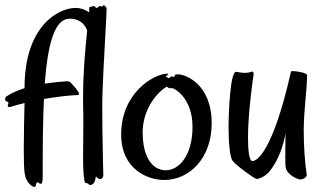

<svg xmlns="http://www.w3.org/2000/svg" viewBox="-25 -688 1271 751"><path d="M392 -652C392 -659 389 -662 385 -665C381 -668 378 -669 377 -664C377 -662 371 -663 366 -664C361 -665 360 -658 353 -657C347 -657 347 -668 337 -663C332 -660 323 -664 324 -655V-640C308 -650 291 -657 271 -657C203 -657 71 -586 71 -345V-343C26 -329 7 -315 -1 -310C-4 -308 -5 -302 -5 -298C-5 -290 11 -291 8 -284C2 -271 7 -267 16 -270C40 -277 58 -282 71 -285C70 -241 68 -167 68 -106C68 -19 71 1 80 17C87 31 102 44 110 43C117 43 115 25 121 25C124 25 130 31 134 31C139 31 142 26 142 5V-31C142 -129 143 -221 147 -301C193 -309 254 -316 277 -316C293 -315 278 -336 265 -350C252 -364 250 -371 235 -370C202 -368 175 -364 150 -361C162 -516 188 -615 248 -615C283 -615 306 -596 316 -569C309 -502 300 -406 300 -313V-282C301 -256 301 -230 301 -204C301 -159 300 -115 300 -78C300 -35 301 0 306 22C308 32 318 26 321 32C324 38 345 40 349 7C351 -2 351 6 359 10C366 14 379 14 379 -4C379 -18 375 -158 375 -261C375 -287 375 -310 376 -329C379 -423 392 -625 392 -652Z M803 -206C803 -361 698 -397 674 -397C661 -397 659 -397 658 -390C657 -383 649 -393 640 -386L636 -382C633 -384 630 -385 626 -386C615 -388 645 -401 627 -400C575 -397 450 -325 449 -164C448 -24 555 16 617 16C717 16 803 -70 803 -206ZM627 -349C638 -341 640 -343 649 -343C657 -343 728 -305 728 -192C728 -80 675 -22 624 -22C567 -22 533 -80 533 -170C533 -254 582 -322 627 -349Z M1175 -3C1168 -47 1163 -112 1163 -179C1163 -255 1176 -335 1176 -394C1176 -403 1136 -410 1119 -410C1116 -410 1113 -409 1113 -407C1042 -94 980 -58 962 -58C949 -58 945 -106 945 -149C945 -244 964 -379 966 -390C967 -394 967 -397 967 -400C967 -405 965 -408 962 -408C958 -408 952 -403 932 -403C918 -403 903 -407 898 -407C875 -407 869 -242 869 -190C869 -125 875 -73 884 -60C897 -42 971 12 979 12C989 12 1014 2 1032 -21C1066 -65 1083 -119 1092 -166C1091 -134 1091 -100 1091 -74C1091 -57 1091 -44 1092 -37C1094 -5 1140 14 1149 14C1164 14 1175 3 1175 -3Z"/></svg>

Font: Oregano
Style: Regular
Weight: 400
Designer: Astigmatic (AOETI)
Foundry: Astigmatic (AOETI)
Version: Version 1.000